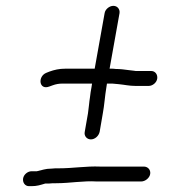

<svg xmlns="http://www.w3.org/2000/svg" viewBox="-20 -633 581 657"><path d="M344 -334 346 -347H364L386 -345C407 -343 422 -339 443 -339H489C502 -339 516 -350 518 -364C520 -378 511 -390 498 -390H450C446 -390 442 -390 438 -391L421 -393C407 -395 391 -397 376 -397C371 -398 365 -398 360 -398H355L389 -588C391 -601 382 -613 368 -613C354 -613 340 -601 338 -588L304 -398H204C182 -398 166 -394 149 -388L139 -384C108 -372 113 -323 149 -337L160 -341C171 -345 181 -347 195 -347H295L293 -334C291 -323 289 -312 288 -301C285 -283 284 -264 281 -245L270 -182C267 -168 277 -156 291 -156C305 -156 318 -168 321 -182L332 -246C337 -272 339 -305 344 -334ZM135 -5H136H148C155 -6 163 -6 172 -6C219 -6 266 -15 311 -12H463C477 -12 492 -24 494 -38C496 -52 486 -63 472 -63H322C276 -65 229 -57 181 -57C172 -57 163 -57 156 -56C135 -56 125 -51 106 -47H88C75 -47 61 -36 59 -22C57 -8 66 4 79 4H88C107 4 118 0 135 -5ZM340 -304ZM438 -391ZM311 -12Z"/></svg>

Font: Blanket
Style: LightObl
Weight: 300
Foundry: Cannot Into Space Fonts
Version: Version 0.9